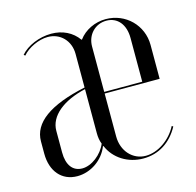

<svg xmlns="http://www.w3.org/2000/svg" viewBox="-81 -586 691 678"><g transform="rotate(-15 264.0 -247.0)"><path d="M227 -288C95 -260 29 -212 29 -144V-99C29 -35 65 8 122 8C171 8 218 -24 236 -71H238C258 -23 307 8 363 8C420 8 466 -22 494 -74L489 -77C466 -32 419 1 374 1C326 1 290 -39 290 -92V-249H491V-373C491 -445 434 -502 361 -502C322 -502 284 -484 262 -454H260C238 -485 203 -502 162 -502C118 -502 73 -483 49 -455L54 -451C74 -475 114 -494 147 -494C193 -494 227 -459 227 -411ZM290 -421C290 -464 321 -496 362 -496C403 -496 429 -464 429 -415V-255H290ZM146 -14C111 -14 91 -41 91 -87V-166C91 -220 144 -263 227 -282V-121C227 -107 229 -93 234 -81C219 -44 180 -14 146 -14Z"/></g></svg>

Font: Moniqa Display
Style: Regular
Weight: 400
Designer: Rajesh Rajput
Foundry: Rajesh Rajput
Version: Version 1.000